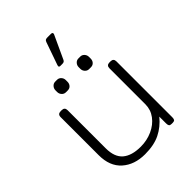

<svg xmlns="http://www.w3.org/2000/svg" viewBox="-238 -929 1054 1054"><g transform="rotate(-45 289.0 -401.5)"><path d="M258 -665 260 -673 306 -804Q309 -812 313.5 -815Q318 -818 328 -818H355Q367 -818 367 -810Q367 -805 365 -802L303 -668Q300 -662 295.5 -659.5Q291 -657 283 -657H268Q258 -657 258 -665ZM154 -568V-581Q154 -595 163.5 -605.5Q173 -616 187 -616H201Q215 -616 224.5 -605.5Q234 -595 234 -581V-568Q234 -553 225 -543Q216 -533 201 -533H187Q173 -533 163.5 -543.5Q154 -554 154 -568ZM334 -568V-581Q334 -595 343.5 -605.5Q353 -616 367 -616H381Q395 -616 404.5 -605.5Q414 -595 414 -581V-568Q414 -553 405 -543Q396 -533 381 -533H367Q353 -533 343.5 -543.5Q334 -554 334 -568ZM70 -162V-457Q70 -480 93 -480H101Q124 -480 124 -457V-161Q124 -93 160.5 -62Q197 -31 267 -31Q315 -31 357 -50Q399 -69 424 -102.5Q449 -136 449 -178V-457Q449 -480 472 -480H480Q503 -480 503 -457V-23Q503 -11 499 -5.5Q495 0 484 0H474Q463 0 459 -5.5Q455 -11 455 -23V-76Q419 -32 371.5 -8.5Q324 15 254 15Q172 15 121 -30.5Q70 -76 70 -162Z"/></g></svg>

Font: Mitr ExtraLight
Style: Regular
Weight: 250
Designer: Thanarat Vachiruckul
Foundry: Cadson Demak Co.,Ltd.
Version: Version 1.000